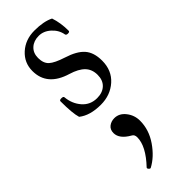

<svg xmlns="http://www.w3.org/2000/svg" viewBox="-259 -452 843 843"><g transform="rotate(-45 162.0 -31.0)"><path d="M149.9 12.2Q83 12.2 44.9 -18.1Q35.2 -49.3 35.2 -124Q35.2 -130.9 46.9 -130.9Q60.1 -130.9 60.1 -124Q64 -81.1 90.6 -50.5Q117.2 -20 159.2 -20Q192.9 -20 212.9 -38.8Q232.9 -57.6 232.9 -90.8Q232.9 -125 212.2 -146.5Q191.4 -168 147.9 -181.2Q42 -212.9 42 -305.2Q42 -356.4 79.8 -390.6Q117.7 -424.8 173.8 -424.8Q231.4 -424.8 266.1 -407.2Q279.8 -366.7 279.8 -317.9Q279.8 -311 269 -311Q258.3 -311 256.8 -317.9Q251.5 -349.1 226.3 -372.1Q201.2 -395 170.9 -395Q139.6 -395 119.9 -377Q100.1 -358.9 100.1 -328.1Q100.1 -294.9 118.4 -278.3Q136.7 -261.7 185.1 -246.1Q241.2 -228.5 266.1 -200.2Q291 -171.9 291 -121.1Q291 -60.5 250.2 -24.2Q209.5 12.2 149.9 12.2ZM108.9 362.8Q104.5 364.7 99.4 358.9Q94.2 353 97.2 349.1Q162.1 280.8 162.1 226.1Q162.1 209 149.9 203.1Q101.1 175.3 101.1 139.2Q101.1 117.7 115.7 106.4Q130.4 95.2 149.9 95.2Q180.2 95.2 201.2 122.1Q222.2 148.9 222.2 183.1Q222.2 239.3 188 289.1Q153.8 338.9 108.9 362.8Z"/></g></svg>

Font: Junicode SmCond
Style: Regular
Weight: 400
Width: 4
Designer: Peter S. Baker
Version: Version 2.206